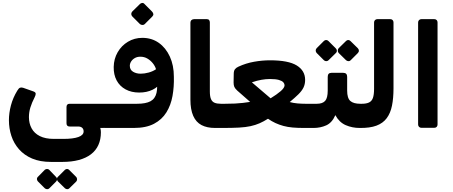

<svg xmlns="http://www.w3.org/2000/svg" viewBox="-20 -883 3148 1334"><path d="M335 242Q258 242 203 218.5Q148 195 112 154Q76 113 59 61Q42 9 42 -48Q42 -98 56 -151Q70 -204 100 -253Q110 -270 119 -273.5Q128 -277 141 -273L209 -249Q227 -243 228 -233.5Q229 -224 221 -208Q201 -169 191 -136Q181 -103 181 -69Q181 -26 199.5 8.5Q218 43 256.5 62.5Q295 82 354 82H421Q488 82 524.5 69Q561 56 561 30Q561 14 551 5Q541 -4 523 -4H464Q442 -4 442 -27V-139Q442 -162 464 -162H712Q727 -162 727 -147V-22Q727 6 697 6H653L615 -50Q652 -32 666.5 -13Q681 6 681 36Q681 86 663.5 124.5Q646 163 612 189Q578 215 528 228.5Q478 242 413 242ZM322 426Q316 432 307 431.5Q298 431 291 425L243 377Q237 370 236.5 361Q236 352 243 346L291 297Q298 291 307 291Q316 291 322 297L369 346Q376 352 376.5 361.5Q377 371 370 378ZM461 426Q455 432 446.5 431.5Q438 431 431 425L382 377Q376 370 375.5 361Q375 352 382 346L431 297Q438 291 446 291Q454 291 460 297L509 346Q515 352 515.5 361.5Q516 371 510 378Z M709 6Q693 6 687.5 0Q682 -6 682 -14Q682 -22 682 -27V-128Q682 -147 687 -154.5Q692 -162 709 -162H932Q993 -162 1025.5 -179.5Q1058 -197 1067.5 -238Q1077 -279 1067 -348L1100 -313Q1080 -279 1040 -259.5Q1000 -240 947 -240Q893 -240 852.5 -262Q812 -284 790.5 -324Q769 -364 770 -418Q771 -474 797.5 -520Q824 -566 869 -593Q914 -620 969 -620Q1034 -620 1083 -585.5Q1132 -551 1160 -490Q1188 -429 1188 -350Q1190 -280 1178.5 -216Q1167 -152 1136 -102Q1105 -52 1050 -23Q995 6 910 6ZM957 -371Q984 -371 1013 -379Q1042 -387 1064 -402Q1057 -425 1041 -444.5Q1025 -464 1003.5 -476.5Q982 -489 955 -489Q933 -489 916.5 -479.5Q900 -470 891 -455.5Q882 -441 882 -426Q882 -398 904.5 -384.5Q927 -371 957 -371ZM985 -715Q979 -709 969 -709.5Q959 -710 952 -716L899 -769Q892 -777 892 -786Q892 -795 899 -803L952 -855Q959 -862 968.5 -862.5Q978 -863 984 -855L1036 -803Q1054 -784 1038 -768Z M1528 6H1474Q1418 6 1380 -14Q1342 -34 1322.5 -78Q1303 -122 1303 -191V-726Q1303 -737 1310.5 -743.5Q1318 -750 1329 -750H1417Q1428 -750 1433 -743.5Q1438 -737 1438 -727V-247Q1438 -213 1446 -194.5Q1454 -176 1471 -169Q1488 -162 1515 -162H1543Q1558 -162 1558 -147V-24Q1558 6 1528 6Z M1528 6Q1521 6 1517 2.5Q1513 -1 1513 -11V-135Q1513 -149 1521 -155.5Q1529 -162 1543 -162Q1582 -162 1612 -163.5Q1642 -165 1667.5 -168Q1693 -171 1718 -175L1628 -254Q1613 -268 1608 -279.5Q1603 -291 1603 -310L1604 -369Q1604 -391 1612.5 -402Q1621 -413 1637 -420Q1689 -444 1745.5 -454Q1802 -464 1856 -464Q1984 -464 2042 -428Q2100 -392 2100 -328Q2100 -298 2088.5 -274.5Q2077 -251 2053 -227.5Q2029 -204 1993 -174Q2018 -167 2046.5 -164.5Q2075 -162 2102 -162H2173Q2189 -162 2189 -146V-25Q2189 6 2157 6H2090Q2048 6 2013.5 3Q1979 0 1949.5 -8Q1920 -16 1894 -28Q1868 -40 1842 -58Q1812 -39 1783.5 -26.5Q1755 -14 1721 -6.5Q1687 1 1640.5 3.5Q1594 6 1528 6ZM1860 -200Q1904 -227 1930 -249.5Q1956 -272 1957 -289Q1957 -301 1948.5 -311Q1940 -321 1918 -327.5Q1896 -334 1856 -334Q1827 -334 1796 -328.5Q1765 -323 1730 -311Z M2159 6Q2144 6 2144 -9V-132Q2144 -162 2174 -162H2181Q2221 -162 2239 -182Q2257 -202 2257 -254V-349Q2257 -377 2283 -377H2365Q2392 -377 2392 -349V-254Q2392 -201 2414 -181.5Q2436 -162 2484 -162H2494Q2509 -162 2509 -147V-24Q2509 6 2479 6Q2427 6 2382 -13.5Q2337 -33 2310 -83Q2287 -30 2246.5 -12Q2206 6 2159 6ZM2262 -464Q2256 -458 2246.5 -458Q2237 -458 2230 -465L2180 -515Q2174 -522 2173.5 -531Q2173 -540 2180 -548L2230 -598Q2237 -605 2246 -605Q2255 -605 2262 -598L2312 -548Q2320 -541 2320.5 -531Q2321 -521 2313 -514ZM2416 -464Q2409 -457 2400 -458Q2391 -459 2384 -465L2333 -515Q2327 -522 2327 -531.5Q2327 -541 2333 -548L2384 -598Q2391 -605 2399.5 -605Q2408 -605 2415 -598L2466 -548Q2473 -541 2473.5 -531.5Q2474 -522 2466 -514Z M2479 6Q2464 6 2464 -9V-132Q2464 -162 2494 -162Q2525 -162 2544 -171Q2563 -180 2571 -202.5Q2579 -225 2579 -266V-727Q2579 -737 2585.5 -743.5Q2592 -750 2602 -750H2691Q2702 -750 2708 -743.5Q2714 -737 2714 -727V-268Q2714 -201 2703.5 -149Q2693 -97 2667 -62Q2641 -27 2595.5 -10Q2550 7 2479 6Z M2908 5Q2898 5 2891.5 -1.5Q2885 -8 2885 -18V-727Q2885 -737 2891.5 -743.5Q2898 -750 2908 -750H2997Q3008 -750 3014 -743.5Q3020 -737 3020 -727V-18Q3020 -8 3014 -1.5Q3008 5 2997 5Z"/></svg>

Font: Rubik
Style: Bold
Weight: 700
Designer: Hubert and Fischer
Foundry: Hubert and Fischer
Version: Version 2.300;gftools[0.9.30]